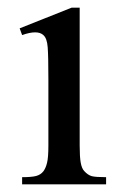

<svg xmlns="http://www.w3.org/2000/svg" viewBox="-20 -480 318 500"><path d="M256.3 0H37.6V-18.6Q62 -18.6 74 -21.7Q85.9 -24.9 92.8 -33.7Q99.1 -42 102.5 -55.9Q106 -69.8 106 -101.1V-273.4Q106 -333.5 104.2 -356.9Q102.5 -380.4 92.8 -388.7Q77.6 -402.8 37.6 -388.7L31.2 -406.2L166.5 -460H187.5V-101.1Q187.5 -71.3 190.2 -56.4Q192.9 -41.5 199.2 -34.7Q209 -23.9 219.2 -21.2Q229.5 -18.6 256.3 -18.6Z"/></svg>

Font: BabelStone Roman
Style: Regular
Weight: 400
Designer: Walt Agee, Victor Gaultney, Peter Martin, Debbi Hosken, Becca Hirsbrunner (SIL); Andrew West (BabelStone)
Foundry: BabelStone
Version: Version 16.000